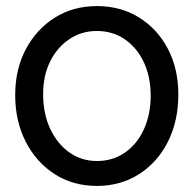

<svg xmlns="http://www.w3.org/2000/svg" viewBox="-20 -599 637 632"><path d="M30 -286Q30 -200 65 -132Q100 -64 160.5 -25.5Q221 13 299 13Q377 13 438 -26Q499 -65 533 -133Q567 -201 567 -288Q567 -373 532.5 -438.5Q498 -504 437.5 -541.5Q377 -579 299 -579Q221 -579 160.5 -541Q100 -503 65 -437Q30 -371 30 -286ZM122 -289Q122 -350 145 -396.5Q168 -443 208 -470Q248 -497 299 -497Q351 -497 391 -469.5Q431 -442 453.5 -394Q476 -346 476 -284Q476 -222 453.5 -173Q431 -124 391 -96.5Q351 -69 299 -69Q248 -69 208 -97.5Q168 -126 145 -175.5Q122 -225 122 -289Z"/></svg>

Font: Catamaran Thin Medium
Style: Regular
Weight: 500
Version: Version 2.000